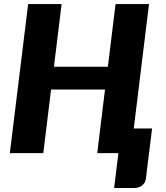

<svg xmlns="http://www.w3.org/2000/svg" viewBox="-20 -748 810 938"><path d="M723 -120.5 692.5 126Q690 145.5 674 158Q658 170.5 636 170.5H537.5L558.5 0H455L493 -310.5H229.5L191.5 0H28L117.5 -728H281L243.5 -422H507L544.5 -728H708L633.5 -120.5Z"/></svg>

Font: Lato ExtraBold
Style: Italic
Weight: 800
Italic angle: -7°
Designer: Lukasz Dziedzic with Adam Twardoch and Botio Nikoltchev
Foundry: tyPoland Lukasz Dziedzic
Version: Version 2.015; 2015-08-06; http://www.latofonts.com/